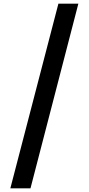

<svg xmlns="http://www.w3.org/2000/svg" viewBox="-20 -853 481 1039"><path d="M296 -833H404L145 166H36Z"/></svg>

Font: Noto Sans Devanagari SemiCondensed SemiBold
Style: Regular
Weight: 600
Width: 4
Designer: Jelle Bosma - Monotype Design Team
Foundry: Monotype Imaging Inc.
Version: Version 2.004; ttfautohint (v1.8.4.7-5d5b)